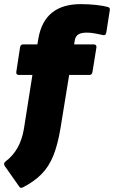

<svg xmlns="http://www.w3.org/2000/svg" viewBox="-40 -715 552 930"><path d="M319 -500H413Q429 -500 427 -485L408 -367Q406 -352 393 -352H295L253 -94Q240 -15 218.5 38.5Q197 92 161 128.5Q125 165 70 193Q60 198 54 190L-17 89Q-25 76 -13 67Q59 13 76 -92L117 -352H52Q37 -352 39 -367L57 -485Q59 -500 72 -500H141L146 -529Q175 -695 351 -695Q390 -695 426 -691Q462 -687 483 -681Q493 -678 492 -667L475 -558Q472 -542 460 -545Q438 -550 418 -553.5Q398 -557 381 -557Q353 -557 339 -548Q325 -539 322 -518Z"/></svg>

Font: Sofia Sans ExtraBlack
Style: Italic
Weight: 1000
Italic angle: -9°
Designer: Botio Nikoltchev, Ani Petrova
Foundry: lettersoup
Version: Version 4.100; ttfautohint (v1.8.4.7-5d5b)